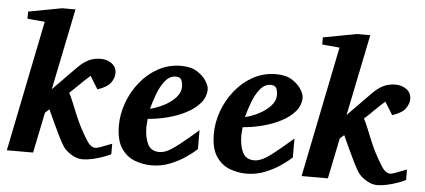

<svg xmlns="http://www.w3.org/2000/svg" viewBox="-50 -846 2141 967"><g transform="rotate(5 1020.0 -362.5)"><path d="M538.1 -25.9Q521.5 -17.6 496.3 -8.5Q471.2 0.5 444.1 6.3Q417 12.2 394 12.2Q367.2 12.2 338.6 -5.4Q310.1 -22.9 296.9 -43Q285.6 -60.1 269.5 -92.5Q253.4 -125 236.8 -161.1Q220.2 -197.3 208 -224.1L187 -205.1L145 0H12.2L146 -661.1L58.1 -668.9V-705.1L227.1 -736.8H294.9L210.9 -326.2L330.6 -448.2Q356.4 -474.1 383.3 -487.1Q410.2 -500 442.9 -500Q476.6 -500 500 -482.4Q523.4 -464.8 523.4 -433.1Q523.4 -410.6 506.8 -386.5Q490.2 -362.3 439.9 -345.2L399.9 -410.2Q376 -389.6 347.4 -361.1Q318.8 -332.5 299.8 -315.9Q309.1 -299.3 320.6 -271Q332 -242.7 345.2 -210.9Q358.4 -179.2 372.1 -151.9Q392.1 -113.3 412.1 -82Q432.1 -50.8 456.1 -50.8Q468.3 -50.8 538.1 -79.1Z M993.2 -395Q993.2 -355.5 967.3 -324.7Q941.4 -293.9 898.9 -271.7Q856.4 -249.5 805.7 -236.3Q754.9 -223.1 705.1 -219.2Q704.6 -210 703.4 -198.2Q702.1 -186.5 702.1 -178.2Q702.1 -126.5 718.8 -92.3Q735.4 -58.1 777.3 -58.1Q798.8 -58.1 822.3 -70.1Q845.7 -82 880.6 -109.9Q915.5 -137.7 970.2 -185.1V-89.8Q950.7 -70.8 916 -46.9Q881.3 -22.9 837.2 -5.4Q793 12.2 744.1 12.2Q700.7 12.2 659.2 -3.4Q617.7 -19 590.6 -59.6Q563.5 -100.1 563.5 -173.8Q563.5 -231 584.2 -288.6Q605 -346.2 643.3 -394Q681.6 -441.9 734.4 -470.9Q787.1 -500 851.1 -500Q900.4 -500 931.6 -480Q962.9 -460 978 -435.1Q993.2 -410.2 993.2 -395ZM863.3 -396Q863.3 -413.1 857.2 -428.5Q851.1 -443.8 828.1 -443.8Q797.4 -443.8 774.7 -416Q752 -388.2 736.8 -347.9Q721.7 -307.6 712.4 -271Q747.1 -279.3 781.7 -297.1Q816.4 -314.9 839.8 -340.3Q863.3 -365.7 863.3 -396Z M1473.1 -395Q1473.1 -355.5 1447.3 -324.7Q1421.4 -293.9 1378.9 -271.7Q1336.4 -249.5 1285.6 -236.3Q1234.9 -223.1 1185.1 -219.2Q1184.6 -210 1183.3 -198.2Q1182.1 -186.5 1182.1 -178.2Q1182.1 -126.5 1198.7 -92.3Q1215.3 -58.1 1257.3 -58.1Q1278.8 -58.1 1302.2 -70.1Q1325.7 -82 1360.6 -109.9Q1395.5 -137.7 1450.2 -185.1V-89.8Q1430.7 -70.8 1396 -46.9Q1361.3 -22.9 1317.1 -5.4Q1272.9 12.2 1224.1 12.2Q1180.7 12.2 1139.2 -3.4Q1097.7 -19 1070.6 -59.6Q1043.5 -100.1 1043.5 -173.8Q1043.5 -231 1064.2 -288.6Q1085 -346.2 1123.3 -394Q1161.6 -441.9 1214.4 -470.9Q1267.1 -500 1331.1 -500Q1380.4 -500 1411.6 -480Q1442.9 -460 1458 -435.1Q1473.1 -410.2 1473.1 -395ZM1343.3 -396Q1343.3 -413.1 1337.2 -428.5Q1331.1 -443.8 1308.1 -443.8Q1277.3 -443.8 1254.6 -416Q1231.9 -388.2 1216.8 -347.9Q1201.7 -307.6 1192.4 -271Q1227.1 -279.3 1261.7 -297.1Q1296.4 -314.9 1319.8 -340.3Q1343.3 -365.7 1343.3 -396Z M2028.3 -25.9Q2011.7 -17.6 1986.6 -8.5Q1961.4 0.5 1934.3 6.3Q1907.2 12.2 1884.3 12.2Q1857.4 12.2 1828.9 -5.4Q1800.3 -22.9 1787.1 -43Q1775.9 -60.1 1759.8 -92.5Q1743.7 -125 1727.1 -161.1Q1710.4 -197.3 1698.2 -224.1L1677.2 -205.1L1635.3 0H1502.4L1636.2 -661.1L1548.3 -668.9V-705.1L1717.3 -736.8H1785.2L1701.2 -326.2L1820.8 -448.2Q1846.7 -474.1 1873.5 -487.1Q1900.4 -500 1933.1 -500Q1966.8 -500 1990.2 -482.4Q2013.7 -464.8 2013.7 -433.1Q2013.7 -410.6 1997.1 -386.5Q1980.5 -362.3 1930.2 -345.2L1890.1 -410.2Q1866.2 -389.6 1837.6 -361.1Q1809.1 -332.5 1790 -315.9Q1799.3 -299.3 1810.8 -271Q1822.3 -242.7 1835.4 -210.9Q1848.6 -179.2 1862.3 -151.9Q1882.3 -113.3 1902.3 -82Q1922.4 -50.8 1946.3 -50.8Q1958.5 -50.8 2028.3 -79.1Z"/></g></svg>

Font: Charis
Style: Bold Italic
Weight: 700
Italic angle: -11°
Designer: Walt Agee, Miriam Martin, Annie Olsen, Victor Gaultney, Lorna Priest, Alan Ward, Bob Hallissy, Martin Hosken, Sharon Cor
Foundry: SIL Global
Version: Version 7.000